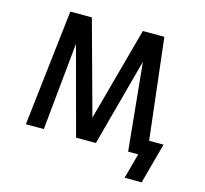

<svg xmlns="http://www.w3.org/2000/svg" viewBox="-123 -870 1246 1169"><g transform="rotate(15 500.0 -285.0)"><path d="M94.7 1 178.7 -731.4H314.5L475.6 -142.6L635.7 -731.4H771.5L845.7 -95.7H936.5L867.2 160.2H759.8L802.7 1H767.6H739.3L684.6 -550.8L536.1 1H411.1L262.7 -550.8L208 1Z"/></g></svg>

Font: GenEi Gothic M SemiBold
Style: Regular
Weight: 500
Designer: o_tamon (Modified); [Source Han Sans]
Ryoko NISHIZUKA  (kana & ideographs); Paul D. Hunt (Latin, Greek & Cyrillic); Wenl
Version: Version 1.1a;Original Version 1.004